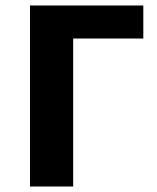

<svg xmlns="http://www.w3.org/2000/svg" viewBox="-20 -678 572 698"><path d="M89 0V-658H246V0ZM165 -538V-658H501V-538Z"/></svg>

Font: Ysabeau Office ExtraBold
Style: Regular
Weight: 800
Designer: Christian Thalmann (Catharsis Fonts)
Version: Version 2.001;gftools[0.9.30]; featfreeze: tnum,lnum,ss02